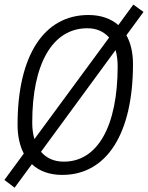

<svg xmlns="http://www.w3.org/2000/svg" viewBox="-27 -770 660 856"><path d="M38.1 66.9 115.2 -38.1C148.4 -6.8 194.3 9.8 250.5 9.8C448.7 9.8 565.9 -173.8 565.9 -484.4C565.9 -535.2 555.7 -578.6 536.6 -612.8L612.8 -716.8L567.4 -749.5L500.5 -658.2C466.8 -687.5 421.9 -703.1 367.2 -703.1C168.5 -703.1 51.3 -521.5 51.3 -214.4C51.3 -163.6 61 -120.1 79.1 -85.4L-7.3 32.2ZM257.8 -49.3C214.4 -49.3 179.7 -64.9 155.8 -93.3L488.3 -546.9C494.1 -525.9 497.6 -502 497.6 -475.1C497.6 -207.5 408.2 -49.3 257.8 -49.3ZM126.5 -149.9C120.1 -171.4 116.7 -196.3 116.7 -223.6C116.7 -487.8 208 -644 362.3 -644C403.3 -644 436 -629.4 459.5 -602.5Z"/></svg>

Font: Cascadia Code NF Light
Style: Italic
Weight: 300
Italic angle: -10°
Monospace: yes
Designer: Aaron Bell
Foundry: Saja Typeworks
Version: Version 2404.023